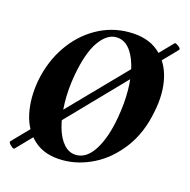

<svg xmlns="http://www.w3.org/2000/svg" viewBox="-78 -474 558 563"><g transform="rotate(15 201.0 -192.5)"><path d="M12 18Q9 20 0.5 12Q-8 4 -5 0L386 -402Q388 -405 397.5 -398Q407 -391 404 -387ZM158 14Q103 14 70.5 -15Q38 -44 28 -91Q18 -138 28 -193Q40 -254 72 -300.5Q104 -347 150 -373Q196 -399 249 -399Q305 -399 338 -371.5Q371 -344 382 -297.5Q393 -251 381 -193Q368 -125 332.5 -78.5Q297 -32 251 -9Q205 14 158 14ZM192 -11Q224 -11 247.5 -48.5Q271 -86 282 -149Q290 -194 289.5 -234.5Q289 -275 280 -307Q271 -339 255 -357Q239 -375 216 -375Q188 -375 164 -341Q140 -307 127 -236Q119 -191 120 -150Q121 -109 129.5 -78Q138 -47 154 -29Q170 -11 192 -11Z"/></g></svg>

Font: Cormorant
Style: Bold Italic
Weight: 700
Italic angle: -10°
Designer: Christian Thalmann (Catharsis Fonts)
Foundry: Catharsis Fonts
Version: Version 4.000